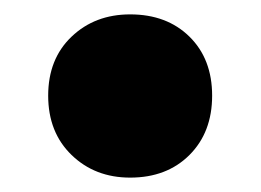

<svg xmlns="http://www.w3.org/2000/svg" viewBox="-20 -419 363 267"><path d="M161 -172Q112 -172 79.5 -203.5Q47 -235 47 -286Q47 -337 79.5 -368Q112 -399 161 -399Q212 -399 243.5 -368Q275 -337 275 -286Q275 -235 243.5 -203.5Q212 -172 161 -172Z"/></svg>

Font: Montserrat Thin ExtraBold
Style: Regular
Weight: 800
Version: Version 9.000